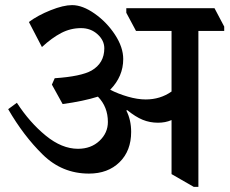

<svg xmlns="http://www.w3.org/2000/svg" viewBox="-20 -689 898 751"><path d="M857 -568H756V42H738L651 -8V-219H650Q627 -209 598 -209Q566 -209 538 -220.5Q510 -232 478 -258L474 -257Q493 -220 493 -173Q493 -99 447.5 -54.5Q402 -10 328 -10Q223 -10 147.5 -84Q72 -158 12 -262L46 -287Q96 -210 159 -158.5Q222 -107 285 -107Q336 -107 369 -138Q402 -169 402 -212Q402 -271 363 -311Q306 -293 225 -282L183 -358L194 -383Q297 -390 338 -413Q388 -442 388 -500Q388 -531 361.5 -555Q335 -579 297 -579Q256 -579 219.5 -560Q183 -541 144 -505L93 -603Q128 -629 178 -649Q228 -669 262 -669Q303 -669 350.5 -635.5Q398 -602 430 -553Q462 -504 462 -458Q462 -390 411 -338Q442 -322 480 -311Q518 -300 550 -300Q607 -300 651 -331V-568H512L474 -639V-657H819L857 -585Z"/></svg>

Font: Martel
Style: Bold
Weight: 700
Designer: Dan Reynolds
Foundry: Dan Reynolds
Version: Version 1.001; ttfautohint (v1.1) -l 5 -r 5 -G 72 -x 0 -D la